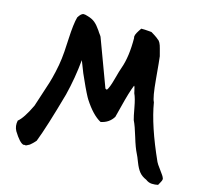

<svg xmlns="http://www.w3.org/2000/svg" viewBox="-79 -725 925 883"><g transform="rotate(10 383.0 -283.5)"><path d="M715 73Q701 75 685.5 73Q670 71 657 59Q636 48 625 31.5Q614 15 606 -13Q598 -41 594 -50Q583 -77 573 -126Q563 -175 553 -201Q550 -215 546 -258.5Q542 -302 534 -323Q534 -323 533 -331Q530 -357 527 -357Q518 -340 507.5 -313.5Q497 -287 485 -252Q473 -217 467 -201Q444 -170 404 -166Q366 -191 331 -257Q327 -264 317.5 -288Q308 -312 298 -341.5Q288 -371 287 -373L270 -431Q254 -344 226 -263Q165 -101 130 -30Q129 -29 123 -23.5Q117 -18 115.5 -17Q114 -16 107.5 -11Q101 -6 99.5 -6Q98 -6 91 -2.5Q84 1 82 -0.5Q80 -2 73 -1Q55 -7 30 -57Q20 -80 28 -106Q55 -124 92 -187Q97 -199 115 -241Q133 -283 141.5 -303.5Q150 -324 161 -358.5Q172 -393 178 -422Q183 -442 193 -516Q203 -590 215 -621Q230 -641 241 -641Q248 -641 262 -635Q283 -627 295.5 -614.5Q308 -602 321 -579Q322 -576 326 -569.5Q330 -563 333 -558L336 -552L399 -323Q399 -320 407 -317Q418 -328 434 -372Q450 -416 456 -428Q482 -484 489 -573Q487 -580 491 -588.5Q495 -597 504 -608.5Q513 -620 514 -621Q518 -621 530 -619.5Q542 -618 552 -616L563 -614Q565 -613 578.5 -602.5Q592 -592 597 -586Q609 -578 614 -545.5Q619 -513 620 -511Q621 -494 621 -405.5Q621 -317 630 -298Q638 -190 694 -30Q696 -23 712.5 3.5Q729 30 730 36Q735 44 725 58Q715 72 715 73Z"/></g></svg>

Font: Excalifont
Style: Regular
Weight: 400
Designer: Your Own Font Foundry (Virgil); Ján Filípek / DizajnDesign (Excalifont, modifications)
Foundry: Your Own Font Foundry (Virgil); Ján Filípek / DizajnDesign (Excalifont, modifications)
Version: Version 1.000;Glyphs 3.2 (3227)